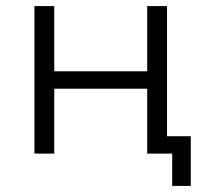

<svg xmlns="http://www.w3.org/2000/svg" viewBox="-20 -504 678 630"><path d="M93 -484H158V-270H463V-484H528V0H463V-213H158V0H93ZM606 -57V106H545V0H463V-57Z"/></svg>

Font: Montserrat Ace
Style: Regular
Weight: 400
Designer: Julieta Ulanovsky
Foundry: Julieta Ulanovsky
Version: Version 1